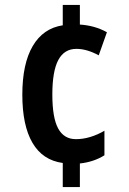

<svg xmlns="http://www.w3.org/2000/svg" viewBox="-20 -744 520 774"><path d="M302 -724V-645Q363 -641 411 -614L378 -521Q330 -547 288 -547Q239 -547 215 -502Q191 -457 191 -363Q191 -269 214.5 -226Q238 -183 286 -183Q315 -183 344.5 -192Q374 -201 401 -217V-118Q358 -91 302 -85V10H233V-87Q152 -98 111 -168Q70 -238 70 -362Q70 -487 112 -558.5Q154 -630 233 -642V-724Z"/></svg>

Font: Avrile Sans Condensed SemiBold
Style: Regular
Weight: 600
Width: 3
Designer: Monotype Design Team
Foundry: Monotype Imaging Inc.
Version: Version 2.001;September 10, 2019;FontCreator 11.5.0.2425 64-